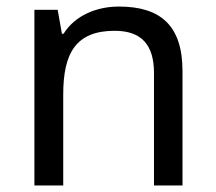

<svg xmlns="http://www.w3.org/2000/svg" viewBox="-20 -566 658 586"><path d="M343 -546C275 -546 209 -519 174 -463H169L156 -536H85V0H173V-278C173 -403 211 -472 330 -472C412 -472 450 -429 450 -343V0H537V-349C537 -487 471 -546 343 -546Z"/></svg>

Font: Noto Sans Tifinagh Agraw Imazighen
Style: Regular
Weight: 400
Designer: JamraPatel
Foundry: JamraPatel LLC
Version: Version 2.006